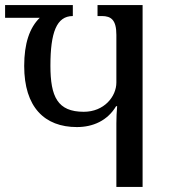

<svg xmlns="http://www.w3.org/2000/svg" viewBox="-33 -734 671 754"><path d="M424 0H527V-714H350V-671H367C404 -671 424 -655 424 -597V-410C424 -355 376 -295 296 -295C193 -295 165 -354 165 -476C165 -606 189 -671 253 -671V-714H-13V-664H123C83 -625 62 -563 62 -475C62 -313 142 -235 269 -235C332 -235 389 -260 423 -317H427C425 -294 424 -272 424 -250Z"/></svg>

Font: Noto Serif Georgian ExtraCondensed Semi
Style: Regular
Weight: 600
Width: 3
Designer: Monotype Design Team
Foundry: Monotype Imaging Inc.
Version: Version 1.901